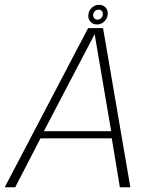

<svg xmlns="http://www.w3.org/2000/svg" viewBox="-40 -796 664 816"><path d="M-20 0H24.5L132 -208H435L469.5 0H514L398 -676.5H334.5ZM146.5 -238.5 361.5 -649.5H362.5L432.5 -238.5ZM372 -692Q384 -692 394 -697.8Q404 -703.5 410.2 -713Q416.5 -722.5 417.5 -734Q420 -751 409.5 -763.2Q399 -775.5 381 -775.5Q369 -775.5 359.2 -769.8Q349.5 -764 343 -754.8Q336.5 -745.5 335.5 -734Q333.5 -716.5 344 -704.2Q354.5 -692 372 -692ZM374 -712.5Q365.5 -712.5 360.2 -718.8Q355 -725 356 -734Q357 -743.5 363.8 -749.2Q370.5 -755 379 -755Q387.5 -755 392.8 -749.2Q398 -743.5 397 -734Q396.5 -725 389.8 -718.8Q383 -712.5 374 -712.5Z"/></svg>

Font: Anybody UltraCondensed Thin ExtraLight
Style: Italic
Weight: 250
Italic angle: -10°
Version: Version 1.111